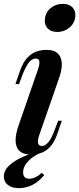

<svg xmlns="http://www.w3.org/2000/svg" viewBox="-52 -789 411 997"><path d="M181 -688Q184 -725 211 -747Q238 -769 274 -769Q307 -769 324.5 -750.5Q342 -732 339 -703Q336 -669 309 -646Q282 -623 246 -623Q213 -623 195.5 -641.5Q178 -660 181 -688ZM146 -431Q164 -485 134 -485Q114 -485 98 -464.5Q82 -444 64 -399L47 -352H28L54 -427Q69 -467 90 -489.5Q111 -512 137 -521Q163 -530 188 -530Q223 -530 241 -517Q259 -504 265 -483Q271 -462 268 -437.5Q265 -413 257 -390L151 -85Q142 -58 146 -44.5Q150 -31 165 -31Q181 -31 197.5 -48.5Q214 -66 233 -117L250 -162H269L244 -89Q229 -49 208 -26.5Q187 -4 162 5Q137 14 113 14Q69 14 49 -5.5Q29 -25 29 -59.5Q29 -94 45 -139ZM178 -3Q151 6 125.5 22.5Q100 39 84 60.5Q68 82 68 106Q68 139 100 139Q117 139 135 130Q153 121 164 108L178 120Q149 155 115.5 171.5Q82 188 47 188Q10 188 -11 171.5Q-32 155 -32 128Q-32 96 -4.5 70.5Q23 45 65 26.5Q107 8 148 -3Z"/></svg>

Font: Playfair Display SemiBold
Style: Italic
Weight: 600
Italic angle: -14°
Designer: Claus Eggers Sørensen
Foundry: Claus Eggers Sørensen
Version: Version 1.203